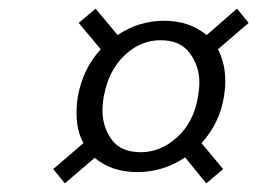

<svg xmlns="http://www.w3.org/2000/svg" viewBox="-20 -600 595 444"><path d="M498 -377Q488 -315 446 -269L496 -209L457 -176L408 -236Q357 -202 298 -202Q238 -202 199 -235L130 -176L103 -209L173 -269Q157 -298 157 -338Q157 -357 160 -377Q172 -442 213 -486L162 -547L201 -580L252 -519Q301 -552 360 -552Q417 -552 458 -519L528 -580L555 -547L484 -486Q501 -453 501 -413Q501 -396 498 -377ZM306 -248Q351 -248 389.5 -282.5Q428 -317 438 -377Q441 -395 441 -410Q441 -447 419 -477Q397 -507 351 -507Q305 -507 268 -472Q231 -437 220 -377Q217 -360 217 -344Q217 -307 238 -277.5Q259 -248 306 -248Z"/></svg>

Font: Fz Poppins Light
Style: Italic
Weight: 300
Italic angle: -10°
Designer: Ninad Kale (Devanagari), Jonny Pinhorn (Latin)
Foundry: Indian Type Foundry
Version: Vit hóa bi Vntype.Com & FontZin.Com